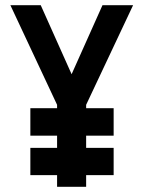

<svg xmlns="http://www.w3.org/2000/svg" viewBox="-20 -720 558 740"><path d="M312 -316 493 -700H375L256 -434L137 -700H20L200 -316V0H312ZM97 -197H418V-303H97ZM97 -45H418V-150H97Z"/></svg>

Font: Advent Pro
Style: Regular
Weight: 400
Designer: VivaRado, Andreas Kalpakidis
Foundry: VivaRado, Andreas Kalpakidis
Version: Version 3.000